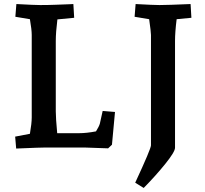

<svg xmlns="http://www.w3.org/2000/svg" viewBox="-20 -730 1013 950"><path d="M55 -54 128 -68Q137 -120 137 -149V-557Q137 -583 128 -635L56 -647L61 -710Q151 -705 179 -705Q219 -705 256 -706.5Q293 -708 322 -709L343 -710L347 -642L264 -634Q256 -570 256 -527V-179Q256 -146 263 -71H371Q408 -71 455 -80Q470 -104 474 -118L488 -181L549 -176L534 -14L515 4Q458 2 401 0H201Q177 0 85 4L60 5ZM727 -11V-557Q727 -572 718 -635L646 -647L651 -710Q741 -705 769 -705Q808 -705 923 -710L927 -642L854 -635Q846 -571 846 -527V1Q846 21 798.5 80Q751 139 691 200L649 174Q727 6 727 -11Z"/></svg>

Font: Andada Pro
Style: Bold
Weight: 700
Designer: Carolina Giovagnoli
Foundry: Huerta Tipografica
Version: Version 3.005; ttfautohint (v1.8.4)